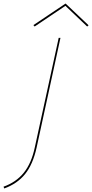

<svg xmlns="http://www.w3.org/2000/svg" viewBox="-77 -872 521 1086"><path d="M255 -658H265L130 -37Q109 58 65 112.5Q21 167 -53 194L-57 184Q15 158 58 104.5Q101 51 120 -39ZM416 -722 293 -839 119 -722 112 -730 294 -852 424 -729Z"/></svg>

Font: Ysabeau Hairline
Style: Italic
Weight: 100
Italic angle: -12°
Designer: Christian Thalmann (Catharsis Fonts)
Version: Version 0.003